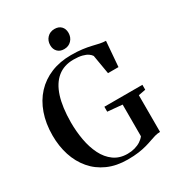

<svg xmlns="http://www.w3.org/2000/svg" viewBox="-221 -1085 1131 1231"><g transform="rotate(-30 344.5 -470.0)"><path d="M361.5 10.5Q278.5 10.5 214.5 -18Q150.5 -46.5 107 -97.8Q63.5 -149 41.5 -217Q19.5 -285 19.5 -364Q19.5 -452.5 44.8 -524.2Q70 -596 117 -646.8Q164 -697.5 230.5 -724.8Q297 -752 378.5 -752Q427 -752 462.8 -747.2Q498.5 -742.5 526 -735.8Q553.5 -729 576.2 -724.2Q599 -719.5 620 -719L605 -533H527.5L503.5 -674Q497 -685 482.5 -695.2Q468 -705.5 442.5 -712.2Q417 -719 378.5 -719Q308 -719 260.2 -680.2Q212.5 -641.5 188.2 -565.8Q164 -490 163.5 -378Q163.5 -310.5 175 -246.8Q186.5 -183 212 -132.2Q237.5 -81.5 278.8 -51.8Q320 -22 378.5 -22Q407.5 -22 432.5 -29Q457.5 -36 476.8 -48.5Q496 -61 508 -77V-311.5L399.5 -321.5V-358H681V-321.5L628 -311.5V-40Q607 -39.5 588.5 -34.2Q570 -29 549.5 -21.5Q529 -14 503.2 -6.8Q477.5 0.5 443 5.5Q408.5 10.5 361.5 10.5ZM361.5 -806.5Q331.5 -806.5 313.8 -824.8Q296 -843 296 -873Q296 -906 317 -928Q338 -950 371 -950H372Q402 -950 419.8 -932Q437.5 -914 437.5 -884Q437.5 -851 416.5 -828.8Q395.5 -806.5 362.5 -806.5Z"/></g></svg>

Font: Merriweather 120pt SemiBold
Style: Regular
Weight: 600
Version: Version 2.100